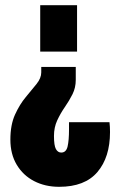

<svg xmlns="http://www.w3.org/2000/svg" viewBox="-20 -548 464 740"><path d="M135 -349V-528H277V-349ZM208 172Q154 172 111.5 150Q69 128 44.5 87Q20 46 20 -10Q20 -67 38 -106.5Q56 -146 79.5 -174Q103 -202 121 -224.5Q139 -247 139 -269V-290H272V-240Q272 -210 259.5 -185Q247 -160 230 -135.5Q213 -111 200.5 -84Q188 -57 188 -24Q188 13 195.5 26.5Q203 40 216 40Q235 40 240.5 16.5Q246 -7 246 -50V-77H402Q403 -69 403.5 -59Q404 -49 404 -39Q404 58 355.5 115Q307 172 208 172Z"/></svg>

Font: Archivo ExtraCondensed Black
Style: Regular
Weight: 900
Width: 2
Designer: Hector Gatti
Foundry: Omnibus-Type
Version: Version 2.001; ttfautohint (v1.8.3)